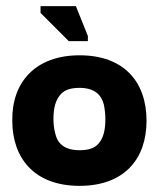

<svg xmlns="http://www.w3.org/2000/svg" viewBox="-20 -595 527 625"><path d="M239 10C383 10 457 -76 457 -202C457 -330 382 -415 239 -415C96 -415 18 -328 20 -202C20 -81 91 10 239 10ZM239 -106C190 -106 167 -128 160 -160C156 -175 154 -191 154 -207C154 -240 159 -273 184 -294C196 -304 214 -309 239 -309C288 -309 310 -286 318 -255C321 -240 323 -224 323 -207C323 -175 318 -141 294 -121C282 -111 264 -106 239 -106ZM266 -461V-478L227 -575H112V-553L204 -461Z"/></svg>

Font: OSH Darker Grotesque Black
Style: Regular
Weight: 900
Designer: Gabriel Lam
Foundry: TypeRant
Version: Version 1.000;Glyphs 3.1.1 (3148)